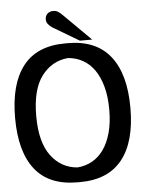

<svg xmlns="http://www.w3.org/2000/svg" viewBox="-57 -881 716 932"><g transform="rotate(-5 301.0 -415.5)"><path d="M354 -680 226 -756Q214 -764 206 -774Q198 -784 198 -797Q198 -814 209 -824.5Q220 -835 238 -835Q250 -835 259.5 -829.5Q269 -824 283 -810L414 -680ZM295 4H282Q144 4 76 -82.5Q8 -169 8 -334Q8 -499 76 -586Q144 -673 282 -673H295Q432 -673 501 -586Q570 -499 570 -334Q570 -169 501 -82.5Q432 4 295 4ZM289 -601Q210 -594 160.5 -528.5Q111 -463 111 -334Q111 -206 160.5 -140Q210 -74 289 -68Q328 -71 360.5 -89Q393 -107 416.5 -140Q440 -173 453.5 -221.5Q467 -270 467 -334Q467 -398 453.5 -447Q440 -496 416.5 -529Q393 -562 360.5 -580Q328 -598 289 -601Z"/></g></svg>

Font: Jura
Style: Bold
Weight: 700
Designer: Ed Merritt
Foundry: Ten by Twenty
Version: Version 1.007